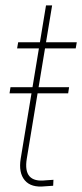

<svg xmlns="http://www.w3.org/2000/svg" viewBox="-20 -685 303 707"><path d="M234.4 -363.8 231 -341.3H15.1L18.6 -363.8ZM262.7 -529.3 258.8 -506.8H43L46.9 -529.3ZM149.4 -665H171.9L78.6 -100.6Q71.3 -55.7 88.6 -35.9Q106 -16.1 147.9 -21Q155.3 -21.5 162.6 -22Q169.9 -22.5 176.8 -22.9L175.8 -1Q168.5 -0.5 161.1 0Q153.8 0.5 146 1Q94.7 6.8 71.3 -21Q47.9 -48.8 56.2 -100.6Z"/></svg>

Font: Inter 24pt Thin
Style: Italic
Weight: 250
Italic angle: -9.3988°
Version: Version 4.001;git-66647c0bb